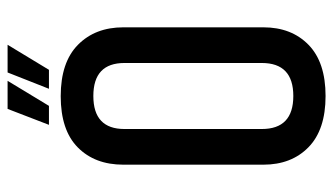

<svg xmlns="http://www.w3.org/2000/svg" viewBox="-206 -662 878 506"><g transform="rotate(-90 233.0 -409.0)"><path d="M320 -520Q320 -602 233 -602Q146 -602 146 -520V-158Q146 -75 233 -75Q320 -75 320 -158ZM52 -523Q52 -598 97.5 -643Q143 -688 232.5 -688Q322 -688 368 -642.5Q414 -597 414 -523V-154Q414 -80 368 -35Q322 10 233 10Q144 10 98 -35Q52 -80 52 -154ZM199 -828H273L207 -719H157ZM295 -828H368L302 -719H252Z"/></g></svg>

Font: Khand Medium
Style: Regular
Weight: 500
Designer: Devanagari: Sanchit Sawaria, Jyotish Sonowal; Latin: Satya Rajpurohit
Foundry: Indian Type Foundry
Version: Version 1.100;PS 1.0;hotconv 1.0.78;makeotf.lib2.5.61930; tt